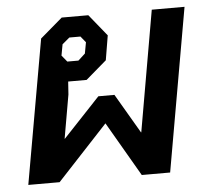

<svg xmlns="http://www.w3.org/2000/svg" viewBox="-45 -606 715 654"><g transform="rotate(-5 312.5 -279.0)"><path d="M113 -493 189 -558H280L340 -484L326 -400L255 -339H192L189 -295L163 -146H164L290 -280H345L424 -145H425L497 -558H609L511 0H414L306 -186L133 0H26ZM233 -407 257 -429 264 -467 247 -488H209L184 -467L177 -429L195 -407Z"/></g></svg>

Font: Chakra Petch SemiBold
Style: Italic
Weight: 600
Italic angle: -10°
Designer: Katatrad Aksorn Co.,Ltd.
Foundry: Cadson Demak Co.,Ltd.
Version: Version 1.000; ttfautohint (v1.6)